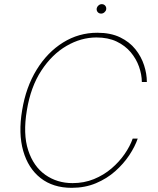

<svg xmlns="http://www.w3.org/2000/svg" viewBox="-20 -895 763 925"><path d="M687.5 -500H663.4Q663 -536.2 649.7 -573.9Q636.4 -611.5 609.6 -643.5Q582.7 -675.4 541.7 -695Q500.7 -714.5 444.6 -714.5Q370.4 -714.5 300.4 -673.8Q230.5 -633.2 179.2 -554.9Q127.8 -476.6 109.4 -363.6Q90.2 -249.3 115.8 -171.2Q141.3 -93 198.2 -52.9Q255 -12.8 329.5 -12.8Q384.9 -12.8 432.4 -32.1Q479.8 -51.5 517 -83.3Q554.3 -115.1 580.4 -152.9Q606.5 -190.7 619.3 -227.3H643.5Q630.3 -188.9 603 -147.5Q575.6 -106.2 535.3 -70.3Q495 -34.4 442.3 -12.3Q389.6 9.9 325.3 9.9Q235.8 9.9 175.8 -36.9Q115.8 -83.8 91.8 -168Q67.8 -252.1 86.6 -363.6Q104.8 -475.1 156.6 -559.3Q208.5 -643.5 283.9 -690.3Q359.4 -737.2 448.9 -737.2Q513.1 -737.2 558.6 -715.2Q604 -693.2 632.5 -657.5Q660.9 -621.8 674.2 -580.4Q687.5 -539.1 687.5 -500ZM467.3 -829.5Q456.7 -829.5 450.5 -837Q444.2 -844.5 446 -855.1Q447.4 -862.6 454.5 -868.8Q461.6 -875 470.2 -875Q480.8 -875 487 -867.5Q493.3 -860.1 491.5 -849.4Q490.1 -841.6 483 -835.6Q475.9 -829.5 467.3 -829.5Z"/></svg>

Font: Inter UI Thin
Style: Italic
Weight: 100
Italic angle: -9.39999°
Designer: Rasmus Andersson
Foundry: rsms
Version: 3.2;8d6f07862